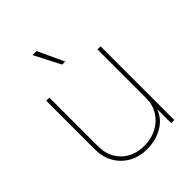

<svg xmlns="http://www.w3.org/2000/svg" viewBox="-213 -855 975 975"><g transform="rotate(-45 274.5 -367.0)"><path d="M269.5 7.8Q213.9 7.8 170.9 -15.9Q127.9 -39.6 103.5 -81.8Q79.1 -124 79.1 -179.7V-529.3H101.6V-179.7Q101.6 -105.5 148.4 -60.1Q195.3 -14.6 269.5 -14.6Q320.3 -14.6 360.6 -35.9Q400.9 -57.1 424.1 -94.5Q447.3 -131.8 447.3 -179.7V-529.3H469.7V0H447.3V-117.2H453.1Q435.5 -54.7 383.8 -23.4Q332 7.8 269.5 7.8ZM266.1 -601.6 193.8 -742.2H222.7L288.1 -601.6Z"/></g></svg>

Font: Inter 24pt Thin
Style: Regular
Weight: 250
Designer: Rasmus Andersson
Foundry: rsms
Version: Version 4.001;git-66647c0bb